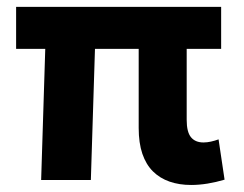

<svg xmlns="http://www.w3.org/2000/svg" viewBox="-20 -525 713 560"><path d="M537.5 14.5Q503 14.5 474.8 4.8Q446.5 -5 426.2 -25Q406 -45 395.2 -76.5Q384.5 -108 384.5 -152V-382.5H257L245 0H100L112 -382.5H27V-505H625V-382.5H524.5V-175.5Q524.5 -140 537 -124.8Q549.5 -109.5 573.5 -109.5Q584 -109.5 595.2 -112Q606.5 -114.5 617.5 -118.5L635 -1Q610 6.5 585.2 10.5Q560.5 14.5 537.5 14.5Z"/></svg>

Font: Geologica Roman SemiBold
Style: Regular
Weight: 600
Designer: Sindre Bremnes, Frode Helland
Foundry: Monokrom Skriftforlag AS
Version: Version 1.010;gftools[0.9.28]